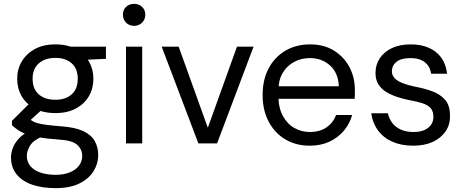

<svg xmlns="http://www.w3.org/2000/svg" viewBox="-20 -743 2403 995"><path d="M268 232Q200 232 148 214.5Q96 197 66.5 161Q37 125 37 72Q37 50 46.5 24Q56 -2 79.5 -27Q103 -52 146 -72L204 -38Q152 -16 135.5 12Q119 40 119 64Q119 97 138.5 119Q158 141 191.5 152Q225 163 268 163Q310 163 341 150.5Q372 138 389 116Q406 94 406 65Q406 31 380 7.5Q354 -16 282 -20Q223 -24 183.5 -31Q144 -38 117.5 -47.5Q91 -57 73.5 -69Q56 -81 42 -94V-117L140 -214L212 -188L112 -97L125 -132Q136 -124 146 -117Q156 -110 173.5 -105Q191 -100 221 -96Q251 -92 301 -88Q369 -83 410.5 -64Q452 -45 470.5 -13Q489 19 489 62Q489 104 465.5 143Q442 182 393 207Q344 232 268 232ZM267 -157Q204 -157 159.5 -181Q115 -205 92 -245Q69 -285 69 -335Q69 -384 92.5 -424Q116 -464 160 -488.5Q204 -513 267 -513Q330 -513 374 -488.5Q418 -464 441 -424Q464 -384 464 -335Q464 -285 441 -245Q418 -205 374 -181Q330 -157 267 -157ZM267 -226Q320 -226 351.5 -254Q383 -282 383 -335Q383 -387 351.5 -415Q320 -443 267 -443Q214 -443 181.5 -415Q149 -387 149 -335Q149 -282 181 -254Q213 -226 267 -226ZM348 -430 323 -501H529V-438Z M633 0V-501H717V0ZM675 -609Q650 -609 633.5 -625.5Q617 -642 617 -667Q617 -692 633.5 -707.5Q650 -723 675 -723Q699 -723 716 -707.5Q733 -692 733 -667Q733 -642 716 -625.5Q699 -609 675 -609Z M1008 0 818 -501H906L1057 -81L1208 -501H1294L1105 0Z M1585 12Q1514 12 1459 -20.5Q1404 -53 1372.5 -112.5Q1341 -172 1341 -250Q1341 -330 1372 -388.5Q1403 -447 1458.5 -480Q1514 -513 1587 -513Q1660 -513 1712 -480Q1764 -447 1791.5 -394Q1819 -341 1819 -278Q1819 -268 1819 -256.5Q1819 -245 1818 -231H1404V-296H1736Q1733 -365 1690.5 -403.5Q1648 -442 1585 -442Q1542 -442 1505 -422.5Q1468 -403 1445.5 -366Q1423 -329 1423 -273V-245Q1423 -184 1446 -142Q1469 -100 1506 -79.5Q1543 -59 1585 -59Q1637 -59 1671.5 -82.5Q1706 -106 1722 -147H1805Q1792 -101 1762 -65.5Q1732 -30 1687.5 -9Q1643 12 1585 12Z M2121 12Q2060 12 2013.5 -8.5Q1967 -29 1939 -67Q1911 -105 1904 -156H1990Q1996 -129 2012 -107Q2028 -85 2056 -72Q2084 -59 2122 -59Q2158 -59 2180.5 -69.5Q2203 -80 2214.5 -97.5Q2226 -115 2226 -136Q2226 -167 2211.5 -183Q2197 -199 2169 -208Q2141 -217 2102 -224Q2070 -230 2038.5 -240.5Q2007 -251 1981.5 -266.5Q1956 -282 1941 -306Q1926 -330 1926 -365Q1926 -408 1948.5 -441.5Q1971 -475 2011.5 -494Q2052 -513 2108 -513Q2188 -513 2238 -474Q2288 -435 2297 -361H2214Q2209 -399 2181.5 -420.5Q2154 -442 2107 -442Q2060 -442 2035.5 -423Q2011 -404 2011 -373Q2011 -353 2025 -338Q2039 -323 2065.5 -312.5Q2092 -302 2130 -294Q2179 -285 2220 -270Q2261 -255 2286.5 -226Q2312 -197 2312 -143Q2313 -97 2289 -62Q2265 -27 2222.5 -7.5Q2180 12 2121 12Z"/></svg>

Font: DM Sans 18pt
Style: Regular
Weight: 400
Designer: Colophon Foundry, Jonny Pinhorn
Foundry: Colophon Foundry
Version: Version 4.004;gftools[0.9.30]